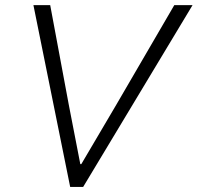

<svg xmlns="http://www.w3.org/2000/svg" viewBox="-20 -740 782 760"><path d="M112.3 -719.7H178.7L252.4 -324.7L297.9 -90.3H301.8L439.9 -324.7L669.9 -719.7H742.2L309.1 0H257.8Z"/></svg>

Font: Reddit Sans Fudge Light Italic
Style: Regular
Weight: 300
Italic angle: -11.25°
Designer: Stephen Hutchings
Version: Version 1.013